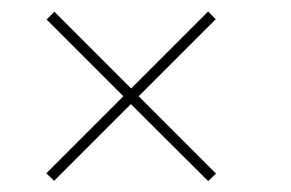

<svg xmlns="http://www.w3.org/2000/svg" viewBox="-20 -558 522 344"><path d="M63 -247.5 77 -234 214.5 -371.5 353 -233.5 367 -247 228.5 -385.5 366.5 -523.5 353 -537.5 215 -399.5 77.5 -537 63.5 -523 201 -385.5Z"/></svg>

Font: Bodoni* 11pt
Style: Bold Italic
Weight: 700
Italic angle: -13°
Version: Version 2.3